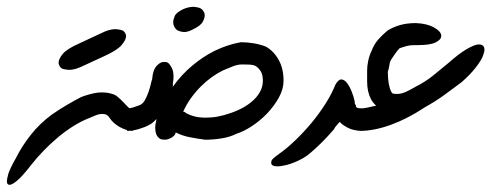

<svg xmlns="http://www.w3.org/2000/svg" viewBox="-96 -377 1440 553"><path d="M137.7 -184.6Q118.2 -175.8 103.5 -175.8Q98.6 -175.8 87.9 -177.7Q77.1 -179.7 73.7 -191.4Q72.8 -193.8 72.8 -196.8Q72.8 -207 84.7 -221.7Q96.7 -236.3 133.3 -252.4L204.6 -285.6Q222.2 -293 236.3 -293Q241.7 -293 252.4 -290.8Q263.2 -288.6 266.6 -276.9Q267.1 -274.9 267.1 -272.9Q267.1 -262.2 253.7 -246.6Q240.2 -231 200.2 -213.4ZM287.1 0Q277.3 0 267.3 -3.2Q257.3 -6.3 248.3 -11.5Q239.3 -16.6 231.7 -23.4Q224.1 -30.3 219.2 -38.1Q214.8 -44.9 208.5 -47.4Q203.6 -48.8 197.8 -48.8Q196.3 -48.8 191.9 -48.3Q187.5 -47.9 179.4 -44.7Q171.4 -41.5 163.6 -38.1Q139.2 -28.8 115.5 -13.9Q91.8 1 70.1 19.3Q48.3 37.6 28.8 57.9Q9.3 78.1 -6.3 98.1Q-32.2 131.8 -48.8 145Q-61.5 155.3 -68.4 155.3Q-70.8 155.3 -72.3 154.3Q-76.2 152.3 -76.2 145Q-76.2 139.2 -72.3 124.8Q-68.4 110.4 -49.3 76.7Q-33.2 44.4 -7.6 11.7Q18.1 -21 53.2 -46.9Q75.7 -62.5 97.4 -75.2Q119.1 -87.9 138.2 -97.7Q164.1 -107.4 186.5 -110.4Q192.9 -110.8 198.7 -110.8Q213.9 -110.8 227.5 -106.4Q235.4 -104.5 243.4 -97.7Q251.5 -90.8 258.5 -83.5Q265.6 -76.2 270.8 -70.6Q275.9 -64.9 278.8 -64.9H287.1Z M458 -291.5Q444.8 -284.7 434.1 -284.7Q429.2 -284.7 419.7 -287.6Q410.2 -290.5 405.3 -301.8Q402.8 -307.1 402.8 -313Q402.8 -319.8 407.2 -330.6Q411.6 -341.3 432.6 -351.1Q448.2 -357.4 460.9 -357.4Q466.3 -357.4 476.3 -355Q486.3 -352.5 491.7 -341.8Q493.7 -337.4 493.7 -332.5Q493.7 -325.2 487.8 -314Q481.9 -302.7 458 -291.5ZM546.4 -174.3Q530.3 -166.5 513.9 -154.8Q497.6 -143.1 482.4 -127.9Q467.3 -112.8 454.1 -94.5Q440.9 -76.2 431.6 -55.2Q434.6 -55.2 435.5 -54.7Q436.5 -54.2 439.9 -51.3Q452.6 -44.4 466.1 -41.3Q479.5 -38.1 495.1 -38.1Q514.6 -38.1 531.5 -41.3Q548.3 -44.4 567.9 -51.3Q586.9 -57.6 603.8 -66.9Q620.6 -76.2 633.5 -88.1Q646.5 -100.1 653.8 -114.3Q661.1 -128.4 661.1 -144.5Q661.1 -160.6 655.5 -170.7Q649.9 -180.7 640.1 -187Q633.3 -190.4 623.8 -190.9Q614.3 -191.4 601.6 -191.4Q588.9 -191.4 575.7 -186.3Q562.5 -181.2 546.4 -174.3ZM585 8.3Q565.4 18.1 541.7 21.7Q518.1 25.4 495.1 25.4Q472.7 22.5 450.9 18.3Q429.2 14.2 410.2 4.4Q409.2 10.7 403.1 15.9Q397 21 389.2 23.4Q383.8 25.4 378.4 25.4Q376 25.4 370.4 24.7Q364.7 23.9 358.9 17.6Q353 11.2 351.6 -1.5Q351.1 -4.9 351.1 -8.8Q351.1 -19.5 355 -34.2Q351.6 -30.8 345.9 -25.6Q340.3 -20.5 333.5 -17.1Q320.8 -10.3 303.2 -5.1Q285.6 0 270 0V-64.9Q279.8 -64.9 286.9 -67.4Q293.9 -69.8 303.7 -73.2Q314 -76.2 320.6 -87.4Q327.1 -98.6 331.5 -111.3Q335.9 -124 338.4 -135Q340.8 -146 342.3 -148.9Q343.8 -174.3 355 -187Q365.2 -198.7 376.5 -198.7Q377.4 -198.7 383.8 -198Q390.1 -197.3 398.4 -182.1Q403.8 -172.4 403.8 -156.7Q403.8 -147.5 401.9 -136.2V-127.4Q427.2 -162.6 458 -188.2Q488.8 -213.9 521 -230Q558.6 -248.5 597.7 -255.4Q616.7 -255.4 635.3 -252.2Q653.8 -249 669.9 -242.7Q692.4 -230 706.5 -204.8Q720.7 -179.7 720.7 -144.5Q720.7 -120.6 707.3 -96.2Q693.8 -71.8 673.6 -50.5Q653.3 -29.3 629.4 -13.7Q605.5 2 585 8.3Z M946.3 0Q933.6 0 921.4 -3.2Q909.2 -6.3 899.4 -12.7Q893.1 -16.1 889.4 -19.3Q885.7 -22.5 882.3 -25.9Q879.4 -22.5 874 -16.6Q868.7 -10.7 865.7 -4.4Q857.4 5.4 845.7 17.8Q834 30.3 821.5 42.2Q809.1 54.2 797.1 64.2Q785.2 74.2 775.9 79.1Q751 92.8 729.5 98.1Q713.4 102.1 702.6 102.1Q698.7 102.1 695.8 101.6Q685.1 99.6 685.1 92.3Q685.1 91.3 685.8 86.4Q686.5 81.5 707.5 66.4Q730 50.8 754.6 27.1Q779.3 3.4 801.8 -23.7Q824.2 -50.8 842 -79.1Q859.9 -107.4 869.6 -132.3Q878.4 -148.4 887 -148.2Q895.5 -147.9 903.1 -138.4Q910.6 -128.9 916.5 -114.3Q922.4 -99.6 925.3 -86.4Q925.3 -83 925.8 -79.8Q926.3 -76.7 929.2 -73.2V-69.3Q932.6 -65.9 936.3 -65.4Q939.9 -64.9 946.3 -64.9Z M1097.7 -247.1Q1085 -247.1 1075 -244.4Q1064.9 -241.7 1055.2 -238.3Q1048.8 -231.9 1042.5 -222.9Q1036.1 -213.9 1029.8 -204.1Q1026.4 -197.8 1025.4 -189Q1024.4 -180.2 1021 -170.4Q1021 -150.9 1023.7 -136.2Q1026.4 -121.6 1029.8 -114.7Q1032.7 -108.4 1036.4 -107.4Q1040 -106.4 1046.9 -106.4Q1059.6 -106.4 1072.8 -112.3Q1085.9 -118.2 1102.1 -127.9Q1127.9 -140.6 1150.6 -158.7Q1173.3 -176.8 1195.8 -195.8Q1225.6 -222.2 1247.1 -234.9Q1268.6 -247.6 1281.2 -249H1283.7Q1294.4 -249 1297.9 -241.7Q1299.3 -238.3 1299.3 -233.9Q1299.3 -227.5 1294.7 -215.3Q1290 -203.1 1274.7 -183.1Q1259.3 -163.1 1233.9 -140.6Q1208 -121.1 1182.4 -102.5Q1156.7 -84 1127.4 -67.9Q1079.1 -35.6 1030.5 -17.8Q981.9 0 940.4 0V-64.5Q950.2 -64.5 962.4 -67.1Q974.6 -69.8 987.3 -72.8Q977.5 -81.5 972.2 -92Q966.8 -102.5 964.1 -115Q961.4 -127.4 961.4 -142.6V-174.3Q961.4 -187 964.6 -202.1Q967.8 -217.3 974.1 -230Q981 -249 993.2 -262.9Q1005.4 -276.9 1021 -289.6Q1037.1 -299.3 1056.6 -304.9Q1076.2 -310.5 1102.1 -310.5Q1133.8 -309.1 1153.3 -298.3Q1172.9 -287.6 1174.8 -275.9V-273.4Q1174.8 -262.7 1158.7 -254.9Q1143.1 -247.1 1108.9 -247.1Z"/></svg>

Font: DimaLove
Style: regular
Weight: 400
Designer: R.Balvardi
Foundry: Dima Software Group
Version: Version 1.00;May 4, 2019;FontCreator 11.5.0.2427 64-bit